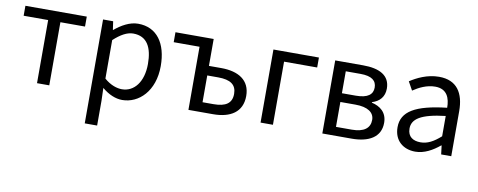

<svg xmlns="http://www.w3.org/2000/svg" viewBox="-66 -867 3501 1405"><g transform="rotate(10 1684.5 -164.0)"><path d="M211 0H302V-469H485V-543H29V-469H211Z M606 229H698V45L695 -50C744 -9 796 13 845 13C969 13 1081 -94 1081 -280C1081 -448 1005 -557 865 -557C802 -557 741 -521 692 -480H690L681 -543H606ZM830 -64C794 -64 746 -78 698 -120V-406C750 -454 797 -480 842 -480C946 -480 986 -400 986 -279C986 -145 920 -64 830 -64Z M1336 0H1519C1647 0 1735 -53 1735 -173C1735 -291 1647 -343 1519 -343H1428V-543H1144V-469H1336ZM1428 -73V-272H1509C1601 -272 1645 -241 1645 -173C1645 -104 1601 -73 1509 -73Z M1872 0H1964V-469H2210V-543H1872Z M2331 0H2549C2674 0 2763 -47 2763 -155C2763 -233 2711 -271 2649 -285V-289C2705 -306 2739 -345 2739 -405C2739 -504 2659 -543 2539 -543H2331ZM2421 -315V-478H2530C2615 -478 2650 -448 2650 -397C2650 -347 2614 -315 2524 -315ZM2421 -65V-250H2533C2625 -250 2673 -216 2673 -161C2673 -100 2629 -65 2538 -65Z M3023 13C3090 13 3151 -22 3203 -65H3206L3214 0H3289V-334C3289 -469 3234 -557 3101 -557C3013 -557 2937 -518 2888 -486L2923 -423C2966 -452 3023 -481 3086 -481C3175 -481 3198 -414 3198 -344C2967 -318 2865 -259 2865 -141C2865 -43 2932 13 3023 13ZM3049 -61C2995 -61 2953 -85 2953 -147C2953 -217 3015 -262 3198 -283V-132C3145 -85 3101 -61 3049 -61Z"/></g></svg>

Font: Noto Sans CJK SC
Style: Regular
Weight: 400
Designer: Ryoko NISHIZUKA 西塚涼子 (kana, bopomofo & ideographs); Paul D. Hunt (Latin, Greek & Cyrillic); Sandoll Communications 산돌커뮤니
Foundry: Adobe
Version: Version 2.004;hotconv 1.0.118;makeotfexe 2.5.65603